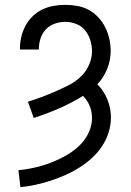

<svg xmlns="http://www.w3.org/2000/svg" viewBox="-20 -763 540 791"><path d="M64 8 56 -62Q81 -64 106 -69Q131 -74 155 -81Q179 -88 202.5 -98Q226 -108 248 -120Q270 -132 290 -148Q310 -164 325.5 -184Q341 -204 350 -228Q359 -252 359 -277Q359 -303 349.5 -326.5Q340 -350 322 -368Q275 -339 223.5 -316.5Q172 -294 119 -277L95 -344Q124 -353 152 -363.5Q180 -374 207.5 -386Q235 -398 262 -411.5Q289 -425 311 -445.5Q333 -466 346 -494Q359 -522 359 -552Q359 -575 352 -597.5Q345 -620 330.5 -638Q316 -656 294 -664.5Q272 -673 249 -673Q227 -673 205.5 -665.5Q184 -658 169 -642Q154 -626 147 -604.5Q140 -583 140 -560V-559H62V-561Q62 -586 67.5 -610Q73 -634 84.5 -656Q96 -678 114 -695.5Q132 -713 153.5 -723.5Q175 -734 199.5 -738.5Q224 -743 249 -743Q274 -743 299 -738.5Q324 -734 346 -722Q368 -710 385.5 -691Q403 -672 414 -649.5Q425 -627 430.5 -602.5Q436 -578 436 -553Q436 -515 421.5 -479Q407 -443 381 -416Q408 -389 422.5 -353Q437 -317 437 -279Q437 -247 427 -216Q417 -185 399 -158.5Q381 -132 357 -110.5Q333 -89 306 -72Q279 -55 249.5 -42Q220 -29 189.5 -19Q159 -9 127.5 -2Q96 5 64 8Z"/></svg>

Font: Iosevka Term SS14
Style: Regular
Weight: 400
Monospace: yes
Designer: Belleve Invis
Foundry: Belleve Invis
Version: Version 24.1.1; ttfautohint (v1.8.4)